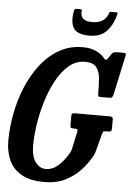

<svg xmlns="http://www.w3.org/2000/svg" viewBox="-64 -1022 750 1082"><g transform="rotate(5 311.5 -481.0)"><path d="M365.5 -388H560Q571 -388 576.5 -385.2Q582 -382.5 582 -370.5V-321.5Q582 -308 577 -305Q572 -302 558 -302H548.5Q535.5 -302 533.2 -297.2Q531 -292.5 528 -282L502 -184.5Q499 -172.5 495.2 -165Q491.5 -157.5 486.5 -149Q465.5 -112.5 431 -75Q396.5 -37.5 346 -12.2Q295.5 13 226 13Q148 13 99.2 -14.8Q50.5 -42.5 28.2 -90.8Q6 -139 6 -201Q6 -275.5 21 -354.5Q36 -433.5 66.2 -506.2Q96.5 -579 141.2 -637Q186 -695 245.5 -729Q305 -763 379 -763Q422 -763 452 -749.2Q482 -735.5 496.5 -718.5Q508 -704.5 513 -703Q518 -701.5 528.5 -718L544.5 -740.5Q552 -751.5 569.5 -751.5H607.5Q619 -751.5 621.8 -748.8Q624.5 -746 622.5 -736L574.5 -513.5Q571.5 -501.5 567.5 -496.8Q563.5 -492 550 -492H505.5Q492 -492 490 -496Q488 -500 487.5 -510Q488 -561.5 484 -600.2Q480 -639 461.2 -660.5Q442.5 -682 398.5 -682Q347 -682 306.5 -647.2Q266 -612.5 236 -556.2Q206 -500 186.2 -433.8Q166.5 -367.5 157 -302.8Q147.5 -238 147.5 -188Q147.5 -127 170.8 -94Q194 -61 230 -61Q265 -61 293.5 -84Q322 -107 347.5 -145.5Q354 -155.5 358.8 -163.8Q363.5 -172 367.5 -186.5L388.5 -284.5Q391 -296 388 -299Q385 -302 373 -302H365Q352 -302 349.8 -306.5Q347.5 -311 347.5 -323V-371.5Q347.5 -382 351.8 -385Q356 -388 365.5 -388ZM410 -831Q337 -831 317.8 -867.2Q298.5 -903.5 311.5 -965.5Q313.5 -975 325 -975H347Q355.5 -975 354.5 -967Q347 -908.5 418 -908.5Q486 -908.5 506.5 -960.5Q509.5 -967.5 510.8 -971.2Q512 -975 521 -975H548Q555.5 -975 556.2 -972.8Q557 -970.5 555.5 -963Q540 -902.5 505.8 -866.8Q471.5 -831 410 -831Z"/></g></svg>

Font: Besley* Condensed Semi
Style: Italic
Weight: 600
Width: 3
Italic angle: -13°
Designer: Owen Earl
Foundry: indestructible type*
Version: Version 3.000; ttfautohint (v1.8.3)